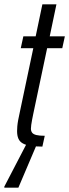

<svg xmlns="http://www.w3.org/2000/svg" viewBox="-41 -678 320 888"><path d="M155 0Q123 0 100.5 -3.5Q78 -7 64 -15Q50 -23 44 -37Q38 -51 38 -72Q38 -81 39 -93.5Q40 -106 43 -122.5Q46 -139 51 -161L113 -455H55L67 -510H124L155 -658H220L189 -510H259L247 -455H177L113 -152Q110 -138 107.5 -124.5Q105 -111 103.5 -100.5Q102 -90 102 -83Q102 -72 107.5 -64.5Q113 -57 127 -53.5Q141 -50 166 -50ZM-21 190V185L84 -17H131L130 -12L44 190Z"/></svg>

Font: Saira ExtraCondensed
Style: Italic
Weight: 400
Width: 2
Italic angle: -12°
Designer: Hector Gatti with collaboration of the Omnibus-Type team
Foundry: Omnibus-Type
Version: Version 1.101